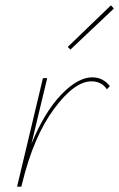

<svg xmlns="http://www.w3.org/2000/svg" viewBox="-20 -700 447 720"><path d="M407 -668 244 -514 234 -524 396 -680ZM326 -410Q366 -410 392 -377L381 -365Q361 -395 323 -395Q259 -395 182.5 -291.5Q106 -188 63 -12L60 0H44L141 -407H157L98 -161Q147 -280 209.5 -345Q272 -410 326 -410Z"/></svg>

Font: EauTestText Thin
Style: Italic
Weight: 250
Italic angle: -12°
Designer: Christian Thalmann (Catharsis Fonts)
Version: Version 0.001;PS 000.001;hotconv 1.0.88;makeotf.lib2.5.64775